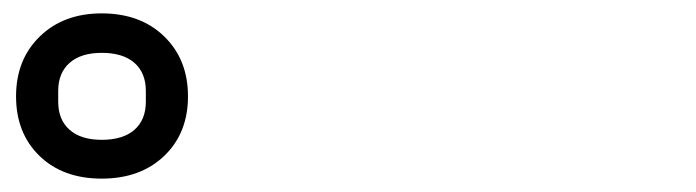

<svg xmlns="http://www.w3.org/2000/svg" viewBox="-20 -897 1040 287"><path d="M4 -753Q4 -808 39.5 -842.5Q75 -877 132 -877Q190 -877 225.5 -842.5Q261 -808 261 -753Q261 -698 225.5 -664Q190 -630 132 -630Q74 -630 39 -664Q4 -698 4 -753ZM198 -745V-761Q198 -788 181 -803Q164 -818 132 -818Q101 -818 84 -803Q67 -788 67 -761V-745Q67 -718 84 -703Q101 -688 132 -688Q164 -688 181 -703Q198 -718 198 -745Z"/></svg>

Font: IBM Plex Sans JP Medm
Style: Regular
Weight: 500
Designer: Mike Abbink; Paul van der Laan; Pieter van Rosmalen; Wujin Sim; Yejin Wi; Jinhee Kim; Boomi Park; Yona Kim; Kichan Ma
Foundry: Sandoll Inc.
Version: Version 1.002